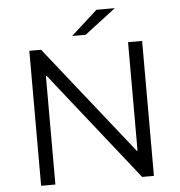

<svg xmlns="http://www.w3.org/2000/svg" viewBox="-59 -936 930 992"><g transform="rotate(-5 406.5 -440.5)"><path d="M699 -700V0H638L192 -563H188V0H114V-700H175L622 -137H626V-700ZM478 -881H573L411 -757H341Z"/></g></svg>

Font: CMG Sans
Style: Regular
Weight: 400
Designer: Julieta Ulanovsky
Foundry: Julieta Ulanovsky
Version: Version 7.200